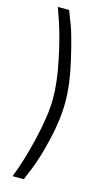

<svg xmlns="http://www.w3.org/2000/svg" viewBox="-133 -792 519 959"><g transform="rotate(15 126.0 -312.5)"><path d="M123 65 98 125H40Q75 39 105 -89Q135 -217 135 -301.5Q135 -386 111.5 -498Q88 -610 64 -680L40 -750H98Q109 -723 126 -677.5Q143 -632 171 -513Q199 -394 199 -301Q199 -208 173.5 -101.5Q148 5 123 65Z"/></g></svg>

Font: Titillium Web
Style: Light
Weight: 300
Version: Version 1.001;PS 57.000;hotconv 1.0.70;makeotf.lib2.5.55311